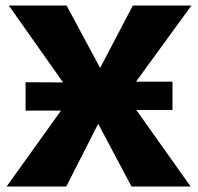

<svg xmlns="http://www.w3.org/2000/svg" viewBox="-20 -678 721 698"><path d="M4 0 242 -332 12 -658H222L344 -431L463 -658H676L438 -331L673 0H458L337 -228L221 0ZM73 -276V-379L300 -378V-276ZM380 -278V-381H607V-278Z"/></svg>

Font: Ysabeau Office Black
Style: Regular
Weight: 900
Designer: Christian Thalmann (Catharsis Fonts)
Version: Version 2.001;gftools[0.9.30]; featfreeze: tnum,lnum,ss02